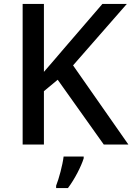

<svg xmlns="http://www.w3.org/2000/svg" viewBox="-20 -734 672 975"><path d="M632 0 351 -402 624 -714H500L307 -490C273 -449 237 -409 203 -369V-714H95V0H203V-271L273 -329L507 0ZM405 70V61H303C298 104 279 174 265 209V221H325C360 175 393 109 405 70Z"/></svg>

Font: Noto Sans Gujarati Medium
Style: Regular
Weight: 500
Designer: Jelle Bosma - Monotype Design Team, Universal Thirst
Foundry: Monotype Imaging Inc.
Version: Version 2.106